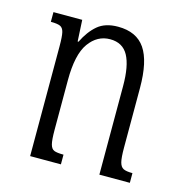

<svg xmlns="http://www.w3.org/2000/svg" viewBox="-82 -576 618 651"><g transform="rotate(15 227.5 -250.5)"><path d="M430 0H323V-311Q323 -382 303.5 -417.5Q284 -453 240 -453Q195 -453 166 -412.5Q137 -372 137 -282V-108Q137 -72 141 -57Q145 -42 155 -38Q165 -34 188 -34V0H80V-385Q80 -420 76.5 -434.5Q73 -449 63 -453.5Q53 -458 30 -458V-492H131L135 -417H138Q157 -456 183.5 -478.5Q210 -501 255 -501Q320 -501 350 -457Q380 -413 380 -319V-110Q380 -75 384 -59.5Q388 -44 398 -39Q408 -34 430 -34Z"/></g></svg>

Font: Noto Serif Armenian Light Cond
Style: Regular
Weight: 300
Width: 3
Designer: Monotype Design team
Foundry: Monotype Imaging Inc.
Version: Version 1.000